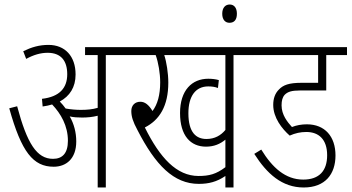

<svg xmlns="http://www.w3.org/2000/svg" viewBox="-20 -831 1558 851"><path d="M318 -204C318 -244 308 -282 289 -315C306 -311 325 -310 344 -310C366 -310 390 -312 413 -318V0H449V-587H535V-622H357V-587H413V-353C389 -346 365 -344 338 -344C317 -344 294 -346 271 -350C263 -361 254 -372 245 -381C289 -405 315 -444 315 -501C315 -582 268 -632 195 -632C154 -632 120 -622 83 -604L96 -570C129 -588 160 -597 191 -597C250 -597 278 -562 278 -502C278 -441 244 -402 166 -393L169 -359C184 -361 198 -364 211 -368C250 -327 281 -273 281 -207C281 -151 256 -127 215 -127C143 -127 100 -195 56 -360L21 -351C75 -157 127 -92 218 -92C272 -92 318 -126 318 -204Z M1015 -587H1102V-622H523V-587H670C682 -554 690 -506 690 -466C690 -410 678 -368 656 -339C639 -367 622 -380 602 -380C578 -380 562 -364 562 -339C562 -315 569 -292 589 -255C669 -99 750 -16 861 -16C905 -16 941 -25 979 -51V0H1015ZM895 -215C850 -215 815 -243 815 -329C815 -405 847 -448 903 -448C919 -448 933 -446 946 -441L950 -476C936 -480 920 -482 903 -482C831 -482 778 -431 778 -330C778 -229 825 -181 893 -181C929 -181 956 -193 979 -212V-90C938 -59 907 -51 860 -51C763 -51 689 -131 622 -266C687 -299 726 -361 726 -465C726 -506 718 -557 708 -587H979V-255C959 -231 932 -215 895 -215Z M965 -770C965 -743 979 -730 997 -730C1017 -730 1030 -742 1030 -770C1030 -796 1018 -811 998 -811C979 -811 965 -797 965 -770Z M1338 -246C1393 -246 1430 -213 1430 -143C1430 -74 1395 -35 1324 -35C1245 -35 1187 -88 1138 -168L1107 -149C1163 -61 1230 0 1326 0C1422 0 1467 -60 1467 -142C1467 -226 1420 -280 1340 -280C1317 -280 1294 -276 1274 -268C1254 -290 1228 -322 1228 -364C1228 -385 1232 -400 1242 -411C1255 -424 1272 -430 1310 -430H1426V-587H1518V-622H1090V-587H1390V-464H1317C1260 -464 1235 -454 1216 -434C1199 -417 1191 -394 1191 -366C1191 -309 1230 -260 1264 -230C1289 -241 1312 -246 1338 -246Z"/></svg>

Font: Noto Sans ExtraCondensed ExtraLight
Style: Regular
Weight: 200
Width: 2
Designer: Monotype Design Team
Foundry: Monotype Imaging Inc.
Version: Version 2.013